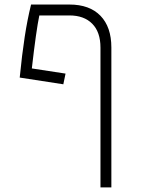

<svg xmlns="http://www.w3.org/2000/svg" viewBox="-20 -606 626 851"><path d="M425.3 224.6V-395Q425.3 -463.9 388.9 -500.7Q352.5 -537.6 287.6 -537.6H154.3Q147.5 -505.4 138.9 -444.8Q130.4 -384.3 121.1 -302.7L270.5 -279.8L260.7 -232.4L67.4 -262.2Q77.6 -365.2 89.4 -441.9Q101.1 -518.6 117.7 -585.9H287.6Q377 -585.9 425.3 -536.1Q473.6 -486.3 473.6 -395.5V224.6Z"/></svg>

Font: Cascadia Code ExtraLight
Style: Regular
Weight: 200
Monospace: yes
Designer: Aaron Bell
Foundry: Saja Typeworks
Version: Version 2407.024; ttfautohint (v1.8.4)